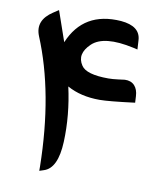

<svg xmlns="http://www.w3.org/2000/svg" viewBox="-80 -770 702 833"><g transform="rotate(10 271.0 -353.5)"><path d="M507.8 -365.7Q393.1 -351.1 353.5 -351.1Q270 -351.1 210 -384.8Q237.3 -262.2 232.4 -144.8Q227.5 -27.3 168.9 -8.8L149.4 -2.4V-22Q144 -343.8 46.9 -577.6Q20 -643.6 89.8 -689L112.8 -704.1L119.1 -686.5Q147.5 -605 159.2 -570.8Q220.2 -716.3 386.2 -704.1Q471.7 -696.8 475.1 -635.3L477.5 -594.7L458.5 -599.1Q325.2 -628.4 274.2 -579.8Q223.1 -531.2 254.9 -483.9Q277.3 -449.2 375 -449.2Q393.6 -449.2 418 -452.4Q442.4 -455.6 446.8 -456.1Q474.1 -457 489.5 -440.4Q504.9 -423.8 506.3 -394Z"/></g></svg>

Font: Gandom
Style: Bold
Weight: 700
Foundry: DejaVu fonts team - Redesigned by Saber Rastikerdar - Based on Samim Font
Version: Version 0.3